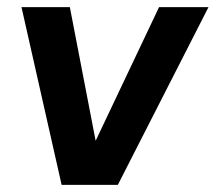

<svg xmlns="http://www.w3.org/2000/svg" viewBox="-20 -516 602 536"><path d="M152 0 40 -496H175L247 -123L424 -496H562L309 0Z"/></svg>

Font: Host Grotesk
Style: Bold Italic
Weight: 700
Italic angle: -8°
Designer: Doğukan Karapınar
Foundry: Element Type
Version: Version 1.003; ttfautohint (v1.8.4.7-5d5b)